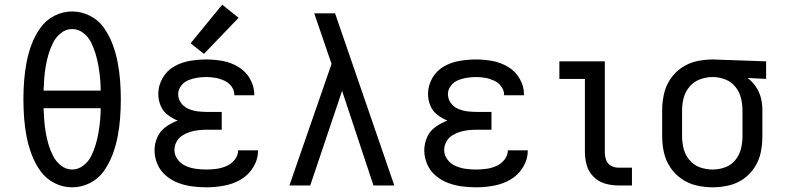

<svg xmlns="http://www.w3.org/2000/svg" viewBox="-20 -792 3352 820"><path d="M288 8Q328 8 364.5 -10.5Q401 -29 424 -62Q447 -95 461 -132.5Q475 -170 482.5 -209Q490 -248 493 -288Q496 -328 496 -368Q496 -407 493 -447Q490 -487 482.5 -526Q475 -565 461 -602.5Q447 -640 424 -673Q401 -706 364.5 -724.5Q328 -743 288 -743Q248 -743 212 -724.5Q176 -706 152.5 -673Q129 -640 115 -602.5Q101 -565 93.5 -526Q86 -487 83 -447Q80 -407 80 -368Q80 -328 83 -288Q86 -248 93.5 -209Q101 -170 115 -132.5Q129 -95 152.5 -62Q176 -29 212 -10.5Q248 8 288 8ZM288 -68Q262 -68 240.5 -85Q219 -102 207 -125.5Q195 -149 187.5 -174Q180 -199 175.5 -225Q171 -251 169 -277.5Q167 -304 166 -330H410Q410 -304 407.5 -277.5Q405 -251 400.5 -225Q396 -199 388.5 -174Q381 -149 369.5 -125.5Q358 -102 336 -85Q314 -68 288 -68ZM410 -405H166Q167 -432 169 -458Q171 -484 175.5 -510Q180 -536 187.5 -561Q195 -586 207 -610Q219 -634 240.5 -651Q262 -668 288 -668Q314 -668 336 -651Q358 -634 369.5 -610Q381 -586 388.5 -561Q396 -536 400.5 -510Q405 -484 407.5 -458Q410 -432 410 -405Z M862 8Q899 8 937 1Q975 -6 1008 -25Q1041 -44 1061.5 -77.5Q1082 -111 1082 -149V-150H997Q997 -128 982.5 -110Q968 -92 947.5 -83Q927 -74 905.5 -71Q884 -68 862 -68Q839 -68 817 -71Q795 -74 774 -83Q753 -92 739 -110.5Q725 -129 725 -151Q725 -151 725 -151Q725 -151 725 -151Q725 -151 725 -151Q725 -151 725 -151Q725 -170 734 -186.5Q743 -203 758.5 -213Q774 -223 791.5 -228.5Q809 -234 827.5 -236Q846 -238 864 -238H927V-314H864Q844 -314 824 -316.5Q804 -319 785 -327Q766 -335 753.5 -352Q741 -369 741 -390Q741 -409 753.5 -425.5Q766 -442 784.5 -449.5Q803 -457 822.5 -460Q842 -463 861 -463Q881 -463 900.5 -459.5Q920 -456 938.5 -447.5Q957 -439 969 -422.5Q981 -406 981 -386V-385H1066V-388Q1066 -423 1048 -455Q1030 -487 998.5 -506Q967 -525 932 -531.5Q897 -538 861 -538Q826 -538 790.5 -532Q755 -526 723.5 -508Q692 -490 674 -458Q656 -426 656 -391Q656 -366 665.5 -342Q675 -318 695.5 -302Q716 -286 739 -277Q712 -267 688 -250Q664 -233 652 -206Q640 -179 640 -150Q640 -119 652.5 -90.5Q665 -62 688.5 -42Q712 -22 741 -11Q770 0 800.5 4Q831 8 862 8ZM851 -562 999 -716 929 -772 794 -607Z M1216 0H1305L1441 -404L1575 0H1664Q1601 -184 1537.5 -367.5Q1474 -551 1411 -735H1322Q1334 -700 1346 -665Q1358 -630 1370 -595L1396 -519Z M2014 8Q2051 8 2089 1Q2127 -6 2160 -25Q2193 -44 2213.5 -77.5Q2234 -111 2234 -149V-150H2149Q2149 -128 2134.5 -110Q2120 -92 2099.5 -83Q2079 -74 2057.5 -71Q2036 -68 2014 -68Q1991 -68 1969 -71Q1947 -74 1926 -83Q1905 -92 1891 -110.5Q1877 -129 1877 -151Q1877 -151 1877 -151Q1877 -151 1877 -151Q1877 -151 1877 -151Q1877 -151 1877 -151Q1877 -170 1886 -186.5Q1895 -203 1910.5 -213Q1926 -223 1943.5 -228.5Q1961 -234 1979.5 -236Q1998 -238 2016 -238H2079V-314H2016Q1996 -314 1976 -316.5Q1956 -319 1937 -327Q1918 -335 1905.5 -352Q1893 -369 1893 -390Q1893 -409 1905.5 -425.5Q1918 -442 1936.5 -449.5Q1955 -457 1974.5 -460Q1994 -463 2013 -463Q2033 -463 2052.5 -459.5Q2072 -456 2090.5 -447.5Q2109 -439 2121 -422.5Q2133 -406 2133 -386V-385H2218V-388Q2218 -423 2200 -455Q2182 -487 2150.5 -506Q2119 -525 2084 -531.5Q2049 -538 2013 -538Q1978 -538 1942.5 -532Q1907 -526 1875.5 -508Q1844 -490 1826 -458Q1808 -426 1808 -391Q1808 -366 1817.5 -342Q1827 -318 1847.5 -302Q1868 -286 1891 -277Q1864 -267 1840 -250Q1816 -233 1804 -206Q1792 -179 1792 -150Q1792 -119 1804.5 -90.5Q1817 -62 1840.5 -42Q1864 -22 1893 -11Q1922 0 1952.5 4Q1983 8 2014 8Z M2620 0H2679V-76H2620Q2604 -76 2589 -84.5Q2574 -93 2568.5 -109.5Q2563 -126 2563 -143V-530H2369V-455H2478V-143Q2478 -114 2486 -86Q2494 -58 2515 -37Q2536 -16 2564 -8Q2592 0 2620 0Z M3024 8Q3058 8 3092.5 0Q3127 -8 3155.5 -28Q3184 -48 3203 -77.5Q3222 -107 3229 -141Q3236 -175 3236 -210V-320Q3236 -347 3230 -372.5Q3224 -398 3209 -420.5Q3194 -443 3173 -459L3252 -455V-530L3025 -538H3024Q2989 -538 2955 -530.5Q2921 -523 2891.5 -503Q2862 -483 2842.5 -453.5Q2823 -424 2815.5 -389.5Q2808 -355 2808 -320V-210Q2808 -175 2815.5 -141Q2823 -107 2842.5 -77.5Q2862 -48 2891 -28Q2920 -8 2954.5 0Q2989 8 3024 8ZM3024 -68Q2996 -68 2970 -77Q2944 -86 2925.5 -107.5Q2907 -129 2900 -156Q2893 -183 2893 -210V-320Q2893 -348 2900 -374.5Q2907 -401 2925.5 -422.5Q2944 -444 2970.5 -453.5Q2997 -463 3024 -463Q3051 -463 3077 -453Q3103 -443 3120.5 -421.5Q3138 -400 3144.5 -373.5Q3151 -347 3151 -320V-210Q3151 -183 3144.5 -156.5Q3138 -130 3120.5 -108.5Q3103 -87 3077 -77.5Q3051 -68 3024 -68Z"/></svg>

Font: Iosevka Sparkle
Style: Regular
Weight: 400
Designer: Belleve Invis
Foundry: Belleve Invis
Version: Version 4.5.0; ttfautohint (v1.8.3)